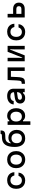

<svg xmlns="http://www.w3.org/2000/svg" viewBox="2828 -3722 1094 6790"><g transform="rotate(-90 3375.0 -327.0)"><path d="M391 17Q301 17 233.5 -22.5Q166 -62 129 -133Q92 -204 92 -299Q92 -396 130 -468.5Q168 -541 237.5 -581Q307 -621 399 -621Q482 -621 544 -589.5Q606 -558 642 -500.5Q678 -443 681 -366H565Q552 -431 507.5 -468Q463 -505 396 -505Q312 -505 264 -450Q216 -395 216 -299Q216 -207 263 -153.5Q310 -100 391 -100Q449 -100 491 -132Q533 -164 550 -219H666Q660 -149 622.5 -95.5Q585 -42 525.5 -12.5Q466 17 391 17Z M1125 17Q1035 17 967 -23Q899 -63 861 -134.5Q823 -206 823 -302Q823 -398 861 -470Q899 -542 967 -581.5Q1035 -621 1125 -621Q1216 -621 1283.5 -581.5Q1351 -542 1389 -470Q1427 -398 1427 -302Q1427 -206 1389 -134.5Q1351 -63 1283.5 -23Q1216 17 1125 17ZM1125 -100Q1208 -100 1255 -154.5Q1302 -209 1302 -302Q1302 -396 1255 -450.5Q1208 -505 1125 -505Q1043 -505 995.5 -450.5Q948 -396 948 -302Q948 -209 995.5 -154.5Q1043 -100 1125 -100Z M1877 17Q1731 17 1652 -79.5Q1573 -176 1573 -352Q1573 -576 1650.5 -687Q1728 -798 1889 -804L1984 -808Q2012 -810 2023 -820Q2034 -830 2035 -854H2158Q2156 -787 2138.5 -752.5Q2121 -718 2085 -704.5Q2049 -691 1988 -688L1889 -684Q1805 -680 1759 -633.5Q1713 -587 1700 -492H1715Q1744 -533 1792 -555Q1840 -577 1901 -577Q1984 -577 2046 -540.5Q2108 -504 2142.5 -438Q2177 -372 2177 -284Q2177 -194 2139.5 -126Q2102 -58 2035 -20.5Q1968 17 1877 17ZM1880 -100Q1960 -100 2006 -149Q2052 -198 2052 -284Q2052 -369 2006 -418.5Q1960 -468 1880 -468Q1799 -468 1753 -418.5Q1707 -369 1707 -284Q1707 -198 1753 -149Q1799 -100 1880 -100Z M2353 200V-605H2479V-545H2511Q2532 -580 2576 -600.5Q2620 -621 2673 -621Q2754 -621 2815 -581Q2876 -541 2910 -469.5Q2944 -398 2944 -302Q2944 -207 2910 -135Q2876 -63 2815 -23.5Q2754 16 2673 16Q2620 16 2576 -5Q2532 -26 2511 -60H2479V200ZM2646 -101Q2727 -101 2773 -155Q2819 -209 2819 -302Q2819 -395 2773 -449.5Q2727 -504 2646 -504Q2565 -504 2519 -449.5Q2473 -395 2473 -302Q2473 -209 2519 -155Q2565 -101 2646 -101Z M3521 -381V-276L3320 -246Q3280 -240 3260.5 -220Q3241 -200 3241 -168Q3241 -137 3266.5 -117.5Q3292 -98 3333 -98Q3383 -98 3423 -119Q3463 -140 3486.5 -175.5Q3510 -211 3510 -255V-380Q3510 -441 3473 -474Q3436 -507 3368 -507Q3321 -507 3285 -493Q3249 -479 3226.5 -453.5Q3204 -428 3197 -390H3075Q3081 -462 3119 -513.5Q3157 -565 3221.5 -593Q3286 -621 3371 -621Q3497 -621 3565 -561.5Q3633 -502 3633 -391V0H3510V-61H3477Q3452 -24 3409.5 -4Q3367 16 3305 16Q3245 16 3201 -6.5Q3157 -29 3133 -69Q3109 -109 3109 -163Q3109 -238 3159 -286Q3209 -334 3302 -348Z M3807 8V-107H3825Q3853 -107 3871 -112.5Q3889 -118 3900 -137Q3911 -156 3917 -194.5Q3923 -233 3926 -298L3940 -605H4387V0H4261V-488H4055L4045 -266Q4041 -171 4027.5 -116Q4014 -61 3989 -34.5Q3964 -8 3926.5 0Q3889 8 3838 8Z M4603 0V-605H4727V-267L4722 -89H4736L4938 -605H5147V0H5023V-338L5028 -516H5014L4812 0Z M5641 17Q5551 17 5483.5 -22.5Q5416 -62 5379 -133Q5342 -204 5342 -299Q5342 -396 5380 -468.5Q5418 -541 5487.5 -581Q5557 -621 5649 -621Q5732 -621 5794 -589.5Q5856 -558 5892 -500.5Q5928 -443 5931 -366H5815Q5802 -431 5757.5 -468Q5713 -505 5646 -505Q5562 -505 5514 -450Q5466 -395 5466 -299Q5466 -207 5513 -153.5Q5560 -100 5641 -100Q5699 -100 5741 -132Q5783 -164 5800 -219H5916Q5910 -149 5872.5 -95.5Q5835 -42 5775.5 -12.5Q5716 17 5641 17Z M6153 0V-605H6279V-410H6452Q6557 -410 6617 -355.5Q6677 -301 6677 -205Q6677 -108 6617 -54Q6557 0 6452 0ZM6279 -117H6449Q6499 -117 6525.5 -140Q6552 -163 6552 -207Q6552 -250 6525.5 -273Q6499 -296 6449 -296H6279Z"/></g></svg>

Font: Martian Mono SemiExpanded Medium
Style: Regular
Weight: 500
Width: 6
Designer: Roman Shamin
Foundry: Evil Martians
Version: Version 1.000